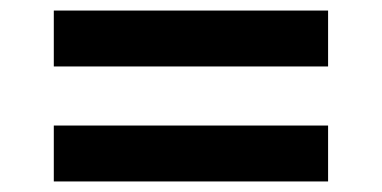

<svg xmlns="http://www.w3.org/2000/svg" viewBox="-20 -445 724 364"><path d="M82 -319V-425H602V-319ZM82 -101V-207H602V-101Z"/></svg>

Font: Archivo SemiExpanded
Style: Bold
Weight: 700
Width: 6
Designer: Hector Gatti
Foundry: Omnibus-Type
Version: Version 2.001